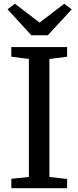

<svg xmlns="http://www.w3.org/2000/svg" viewBox="-20 -991 413 1011"><path d="M132 -59.2V-680.5L39.5 -692.4V-743H333.4V-692.4L240.2 -680.5V-59.1L333.4 -48.6V0H39.8V-49.6ZM145 -805.3 19.5 -942.1 58.7 -971.3 188.5 -872.1 318.4 -971.3 357.6 -941.8 232 -805.3Z"/></svg>

Font: Merriweather Light
Style: Regular
Weight: 300
Designer: Eben Sorkin
Foundry: Eben Sorkin
Version: Version 2.100